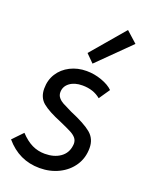

<svg xmlns="http://www.w3.org/2000/svg" viewBox="-160 -859 745 948"><g transform="rotate(20 212.5 -385.0)"><path d="M-13 -75 38 -128Q69 -95 100 -80Q131 -65 167 -65Q216 -65 248 -87.5Q280 -110 285 -150L286 -160Q286 -178 276 -190Q266 -202 248 -211.5Q230 -221 187 -240Q118 -268 86.5 -294Q55 -320 55 -367Q55 -412 77 -446.5Q99 -481 137.5 -500.5Q176 -520 223 -520Q264 -520 303 -506Q342 -492 363 -471L324 -414Q286 -446 228 -446Q187 -446 161.5 -427Q136 -408 136 -377Q136 -361 146 -349Q156 -337 170 -329.5Q184 -322 219 -305Q298 -272 332 -243.5Q366 -215 366 -167Q366 -115 339.5 -75Q313 -35 267.5 -12.5Q222 10 167 10Q59 10 -13 -75ZM196 -605 345 -780 403 -728 237 -564Z"/></g></svg>

Font: Bellota Text
Style: Bold Italic
Weight: 700
Italic angle: -7.5°
Designer: Kemie Guaida
Foundry: Kemie Guaida
Version: Version 4.001